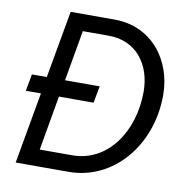

<svg xmlns="http://www.w3.org/2000/svg" viewBox="-79 -775 821 851"><g transform="rotate(10 331.5 -350.0)"><path d="M36 -321H104L47 0H285C487 0 639 -182 639 -407C639 -565 536 -700 369 -700H171L117 -397H50ZM142 -75 185 -321H341L355 -397H199L239 -625H357C481 -625 551 -528 551 -407C551 -228 448 -75 288 -75Z"/></g></svg>

Font: Fixel Text 20240404
Style: Italic
Weight: 400
Width: 4
Italic angle: -10°
Designer: AlfaBravo + MacPaw
Foundry: Kyrylo Tkachov, Marchela Mozhyna, Serhii Makarenko, Maria Weinstein, Zakhar Kryvoshyya
Version: Version 1.211;Glyphs 3.2 (3225)